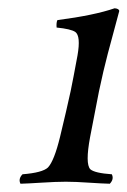

<svg xmlns="http://www.w3.org/2000/svg" viewBox="-20 -442 310 467"><path d="M199.2 -108.9Q187 -43.5 199.7 -30.3Q210.4 -21 252 -18.1Q257.8 -6.3 247.1 4.9Q227.5 4.4 197.8 2.4Q163.1 0 140.1 0Q116.7 0 79.1 2.4Q47.9 4.4 29.8 4.9Q23.9 -6.8 34.7 -18.1Q83.5 -22 96.7 -34.7Q111.8 -50.8 126 -108.9Q142.1 -175.3 151.9 -220.7Q157.7 -248.5 168.5 -307.1Q176.8 -354.5 163.1 -364.3Q152.3 -371.6 117.7 -375Q116.7 -387.2 119.6 -393.1Q209.5 -404.8 258.8 -421.9Q270 -420.9 270 -415Q269.5 -413.6 242.2 -311.5Q231.4 -270.5 220.7 -219.7Q215.3 -193.4 199.2 -108.9Z"/></svg>

Font: Linux Libertine Display Slanted O
Style: Slanted
Weight: 400
Designer: Philipp H. Poll
Foundry: Philipp H. Poll
Version: Version 5.0.9